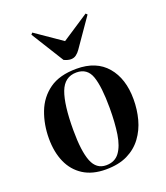

<svg xmlns="http://www.w3.org/2000/svg" viewBox="-145 -884 861 997"><g transform="rotate(-20 285.5 -385.5)"><path d="M268 14Q194 14 144 -18Q94 -50 69 -106.5Q44 -163 44 -238Q44 -315 69.5 -382Q95 -449 151.5 -489.5Q208 -530 302 -530Q411 -530 469 -462Q527 -394 527 -280Q527 -223 513 -170.5Q499 -118 468 -76Q437 -34 388 -10Q339 14 268 14ZM277 -6Q325 -6 350.5 -40.5Q376 -75 385.5 -136.5Q395 -198 395 -280Q395 -397 375 -454.5Q355 -512 295 -512Q229 -512 203.5 -444Q178 -376 178 -236Q178 -119 200.5 -62.5Q223 -6 277 -6ZM143 -776 151 -785 296 -685 445 -783 453 -775 344 -618Q335 -605 322.5 -595.5Q310 -586 293 -586Q276 -586 255 -596Z"/></g></svg>

Font: Literata 72pt SemiBold
Style: Italic
Weight: 600
Italic angle: -2°
Designer: Latin by Veronika Burian and Jose Scaglione. Greek by Irene Vlachou. Cyrillic by Vera Evstafieva
Foundry: TypeTogether
Version: Version 3.002